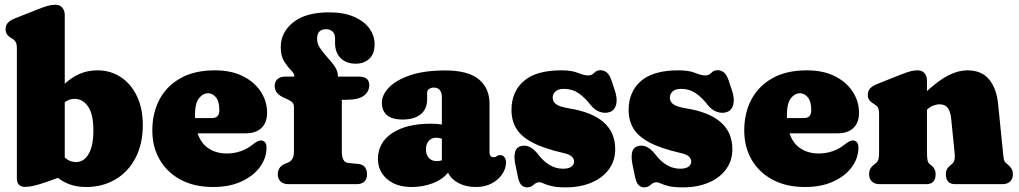

<svg xmlns="http://www.w3.org/2000/svg" viewBox="-20 -775 4288 808"><path d="M252.5 -711.5V-422.5Q281.5 -449.5 315.5 -464.2Q349.5 -479 390 -479Q445.5 -479 488.8 -450.2Q532 -421.5 556.5 -369.8Q581 -318 581 -249.5Q581 -169 550.2 -110.2Q519.5 -51.5 465.5 -19.8Q411.5 12 342 12Q272.5 12 224 -26.5L173.5 -8.5Q146 1 124.8 6.2Q103.5 11.5 86 11.5Q51 11.5 51 -24V-569Q51 -590 46.2 -598Q41.5 -606 33 -611.5L27 -615Q15.5 -622 9.5 -630.5Q3.5 -639 3.5 -652.5Q3.5 -667.5 12.5 -678.2Q21.5 -689 42.5 -697.5L141 -736.5Q166.5 -746.5 182 -750.8Q197.5 -755 213.5 -755Q232 -755 242.2 -742.8Q252.5 -730.5 252.5 -711.5ZM294.5 -359Q271 -359 252.5 -344.5V-112.5Q263.5 -102 275.5 -97.5Q287.5 -93 300.5 -93Q333 -93 353 -127Q373 -161 373 -226Q373 -295 350.5 -327Q328 -359 294.5 -359Z M1104 -300.5Q1104 -259 1080.5 -236.5Q1057 -214 1015 -214H811.5Q826 -171 858.2 -150Q890.5 -129 935.5 -129Q963.5 -129 991.5 -138.2Q1019.5 -147.5 1042.5 -166Q1066.5 -185 1079 -184Q1088 -183.5 1094.8 -176.8Q1101.5 -170 1101.5 -153Q1101.5 -110 1074 -72.2Q1046.5 -34.5 996 -11.2Q945.5 12 876.5 12Q799 12 741.8 -18Q684.5 -48 652.8 -101.8Q621 -155.5 621 -226.5Q621 -299 651 -356Q681 -413 739.8 -446Q798.5 -479 884 -479Q953 -479 1002 -454.5Q1051 -430 1077.5 -389.2Q1104 -348.5 1104 -300.5ZM800.5 -289Q800.5 -283.5 801 -278H871.5Q903 -278 903 -310.5Q903 -349 888.5 -365.8Q874 -382.5 856 -382.5Q833.5 -382.5 817 -361.2Q800.5 -340 800.5 -289Z M1418.5 -138Q1418.5 -92 1444.5 -89.5L1488 -85Q1507.5 -83 1516 -71.2Q1524.5 -59.5 1524.5 -42.5Q1524.5 0 1480 0H1193.5Q1173 0 1161 -11Q1149 -22 1149 -41.5Q1149 -74 1182 -87L1191 -90.5Q1203 -95 1210 -106Q1217 -117 1217 -140V-324.5Q1217 -336.5 1211.2 -343.2Q1205.5 -350 1188 -358L1177.5 -362.5Q1155 -372.5 1145.5 -384.8Q1136 -397 1136 -414Q1136 -431 1147.5 -441.8Q1159 -452.5 1178.5 -452.5H1218.5V-454.5Q1218.5 -466 1204.2 -480Q1190 -494 1175.8 -516.5Q1161.5 -539 1161.5 -577Q1161.5 -639 1214 -681Q1266.5 -723 1365 -723Q1427.5 -723 1470.2 -704.2Q1513 -685.5 1534.8 -654.8Q1556.5 -624 1556.5 -588.5Q1556.5 -548.5 1534.2 -527.8Q1512 -507 1477 -507Q1437 -507 1413.5 -530.5Q1390 -554 1390 -594V-614Q1390 -633 1379.5 -642.5Q1369 -652 1352 -652Q1314.5 -652 1314.5 -612Q1314.5 -590.5 1327.8 -571.2Q1341 -552 1358.2 -533.2Q1375.5 -514.5 1388.8 -495.2Q1402 -476 1402 -454V-452.5H1491.5Q1534 -452.5 1534 -416.5Q1534 -390 1511.5 -372.5Q1489 -355 1437 -355H1418.5Z M1570.5 -106Q1570.5 -175 1630.5 -214.8Q1690.5 -254.5 1792.5 -254.5Q1819 -254.5 1839.5 -251V-367Q1839.5 -385 1830.8 -395.8Q1822 -406.5 1806 -406.5Q1794.5 -406.5 1786 -400.8Q1777.5 -395 1777.5 -385V-357.5Q1777.5 -316 1750.5 -294Q1723.5 -272 1674 -272Q1629 -272 1608 -290.8Q1587 -309.5 1587 -342.5Q1587 -375.5 1616.5 -406.5Q1646 -437.5 1705.2 -458Q1764.5 -478.5 1854 -478.5Q1950 -478.5 1995 -441.2Q2040 -404 2040 -339V-132.5Q2040 -125.5 2043.8 -119.5Q2047.5 -113.5 2057 -113.5Q2062.5 -113.5 2065.8 -115Q2069 -116.5 2072 -118.5Q2074.5 -120 2077.5 -121.2Q2080.5 -122.5 2084.5 -122.5Q2096.5 -122.5 2103 -113.2Q2109.5 -104 2109.5 -91Q2109.5 -66.5 2094 -42.8Q2078.5 -19 2050 -3.5Q2021.5 12 1982.5 12Q1941 12 1909.8 -4.5Q1878.5 -21 1865.5 -48.5Q1842.5 -19.5 1801 -3.8Q1759.5 12 1713 12Q1647 12 1608.8 -21.5Q1570.5 -55 1570.5 -106ZM1772.5 -146.5Q1772.5 -123.5 1784.8 -110.2Q1797 -97 1818.5 -97Q1829.5 -97 1839.5 -100.5V-191Q1829 -195.5 1815.5 -195.5Q1796 -195.5 1784.2 -182Q1772.5 -168.5 1772.5 -146.5Z M2349 -65Q2374 -65 2385 -74Q2396 -83 2396 -95.5Q2396 -106.5 2386.2 -116Q2376.5 -125.5 2351.5 -131Q2268.5 -150 2220.8 -175.2Q2173 -200.5 2152.8 -234Q2132.5 -267.5 2132.5 -312.5Q2132.5 -388.5 2184 -433.8Q2235.5 -479 2342.5 -479Q2386 -479 2412.2 -468.2Q2438.5 -457.5 2455 -457.5Q2470.5 -457.5 2480.5 -468.5Q2490.5 -479.5 2507.5 -479.5Q2522 -479.5 2533.8 -469.8Q2545.5 -460 2554 -435L2568 -392.5Q2579 -358.5 2573 -335Q2567 -311.5 2547.5 -304Q2527 -296.5 2505 -304Q2483 -311.5 2466.5 -332Q2441 -365 2414.5 -383Q2388 -401 2353.5 -401Q2329.5 -401 2317.8 -390.2Q2306 -379.5 2306 -364Q2306 -347.5 2319.8 -336.8Q2333.5 -326 2374 -319Q2569 -288 2569 -147.5Q2569 -98.5 2542.2 -62.2Q2515.5 -26 2468.5 -6.2Q2421.5 13.5 2360.5 13.5Q2323.5 13.5 2301.8 8.2Q2280 3 2268.5 -2.5Q2257 -8 2251 -8Q2236.5 -8 2225.2 2.8Q2214 13.5 2198 13.5Q2184.5 13.5 2174.8 4.2Q2165 -5 2160 -28.5L2148.5 -83.5Q2142.5 -113 2147.2 -134Q2152 -155 2173.5 -160.5Q2210 -170 2245 -125Q2291 -65 2349 -65Z M2842 -65Q2867 -65 2878 -74Q2889 -83 2889 -95.5Q2889 -106.5 2879.2 -116Q2869.5 -125.5 2844.5 -131Q2761.5 -150 2713.8 -175.2Q2666 -200.5 2645.8 -234Q2625.5 -267.5 2625.5 -312.5Q2625.5 -388.5 2677 -433.8Q2728.5 -479 2835.5 -479Q2879 -479 2905.2 -468.2Q2931.5 -457.5 2948 -457.5Q2963.5 -457.5 2973.5 -468.5Q2983.5 -479.5 3000.5 -479.5Q3015 -479.5 3026.8 -469.8Q3038.5 -460 3047 -435L3061 -392.5Q3072 -358.5 3066 -335Q3060 -311.5 3040.5 -304Q3020 -296.5 2998 -304Q2976 -311.5 2959.5 -332Q2934 -365 2907.5 -383Q2881 -401 2846.5 -401Q2822.5 -401 2810.8 -390.2Q2799 -379.5 2799 -364Q2799 -347.5 2812.8 -336.8Q2826.5 -326 2867 -319Q3062 -288 3062 -147.5Q3062 -98.5 3035.2 -62.2Q3008.5 -26 2961.5 -6.2Q2914.5 13.5 2853.5 13.5Q2816.5 13.5 2794.8 8.2Q2773 3 2761.5 -2.5Q2750 -8 2744 -8Q2729.5 -8 2718.2 2.8Q2707 13.5 2691 13.5Q2677.5 13.5 2667.8 4.2Q2658 -5 2653 -28.5L2641.5 -83.5Q2635.5 -113 2640.2 -134Q2645 -155 2666.5 -160.5Q2703 -170 2738 -125Q2784 -65 2842 -65Z M3595 -300.5Q3595 -259 3571.5 -236.5Q3548 -214 3506 -214H3302.5Q3317 -171 3349.2 -150Q3381.5 -129 3426.5 -129Q3454.5 -129 3482.5 -138.2Q3510.5 -147.5 3533.5 -166Q3557.5 -185 3570 -184Q3579 -183.5 3585.8 -176.8Q3592.5 -170 3592.5 -153Q3592.5 -110 3565 -72.2Q3537.5 -34.5 3487 -11.2Q3436.5 12 3367.5 12Q3290 12 3232.8 -18Q3175.5 -48 3143.8 -101.8Q3112 -155.5 3112 -226.5Q3112 -299 3142 -356Q3172 -413 3230.8 -446Q3289.5 -479 3375 -479Q3444 -479 3493 -454.5Q3542 -430 3568.5 -389.2Q3595 -348.5 3595 -300.5ZM3291.5 -289Q3291.5 -283.5 3292 -278H3362.5Q3394 -278 3394 -310.5Q3394 -349 3379.5 -365.8Q3365 -382.5 3347 -382.5Q3324.5 -382.5 3308 -361.2Q3291.5 -340 3291.5 -289Z M3881 -435.5V-392Q3933.5 -439.5 3973.8 -459.2Q4014 -479 4051 -479Q4111.5 -479 4143 -440.2Q4174.5 -401.5 4180.5 -336L4200.5 -138Q4202.5 -113 4204.8 -103.8Q4207 -94.5 4213 -89.5L4219 -84.5Q4230 -75.5 4236.2 -66Q4242.5 -56.5 4242.5 -42Q4242.5 -22 4230.8 -11Q4219 0 4198 0H4000Q3960.5 0 3960.5 -42Q3960.5 -65 3978.5 -78.5L3985.5 -84.5Q3992.5 -89.5 3996 -99.5Q3999.5 -109.5 3997 -135.5L3983 -274.5Q3980 -305 3968.8 -320.5Q3957.5 -336 3934 -336Q3921 -336 3907.8 -330.8Q3894.5 -325.5 3881 -313.5V-138Q3881 -110.5 3883.5 -100Q3886 -89.5 3892.5 -84.5L3900 -78.5Q3917.5 -64.5 3917.5 -42Q3917.5 0 3877.5 0H3682Q3661.5 0 3649.5 -11Q3637.5 -22 3637.5 -42Q3637.5 -56.5 3643.5 -66.2Q3649.5 -76 3661 -84.5L3667 -89.5Q3673.5 -94.5 3676.5 -103.8Q3679.5 -113 3679.5 -138V-292.5Q3679.5 -313.5 3675 -321.8Q3670.5 -330 3661.5 -335L3655.5 -339Q3644 -346 3638 -354.2Q3632 -362.5 3632 -376Q3632 -391 3641 -402Q3650 -413 3671.5 -421.5L3769.5 -460.5Q3795 -470.5 3810.5 -474.8Q3826 -479 3842 -479Q3860.5 -479 3870.8 -466.8Q3881 -454.5 3881 -435.5Z"/></svg>

Font: Fraunces 72pt SuperSoft Black
Style: Regular
Weight: 900
Version: Version 1.000;[0bf87f6ff]